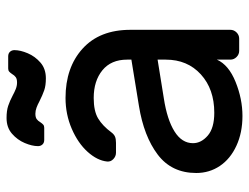

<svg xmlns="http://www.w3.org/2000/svg" viewBox="-107 -643 760 586"><g transform="rotate(-90 273.0 -350.0)"><path d="M38 0ZM384 -329V-342Q384 -391 351.5 -417.5Q319 -444 267 -444Q227 -444 204.5 -430.5Q182 -417 162 -390Q156 -382 149 -379Q142 -376 130 -376H100Q89 -376 80.5 -384Q72 -392 73 -403Q76 -433 102.5 -462.5Q129 -492 173 -511Q217 -530 267 -530Q360 -530 417.5 -478Q475 -426 475 -332V-27Q475 -16 467 -8Q459 0 448 0H411Q400 0 392 -8Q384 -16 384 -27V-68Q368 -32 316 -11Q264 10 212 10Q161 10 121 -8.5Q81 -27 59.5 -59Q38 -91 38 -131Q38 -206 94 -248.5Q150 -291 243 -306ZM384 -249 266 -230Q201 -220 165 -197.5Q129 -175 129 -141Q129 -116 152 -96Q175 -76 222 -76Q294 -76 339 -117Q384 -158 384 -224ZM193 -607Q189 -601 185.5 -598Q182 -595 176 -595H139Q130 -595 125 -600.5Q120 -606 120 -614Q120 -632 129.5 -654.5Q139 -677 158 -693.5Q177 -710 206 -710Q228 -710 243 -705Q258 -700 275 -691Q284 -686 294 -682Q304 -678 314 -678Q325 -678 330.5 -682Q336 -686 340 -693Q344 -699 347.5 -702Q351 -705 357 -705H394Q403 -705 408 -699.5Q413 -694 413 -686Q413 -668 403.5 -645.5Q394 -623 375 -606.5Q356 -590 327 -590Q305 -590 290.5 -595Q276 -600 256 -610Q247 -615 237.5 -618.5Q228 -622 219 -622Q208 -622 202.5 -618Q197 -614 193 -607Z"/></g></svg>

Font: Hezaedrus
Style: Regular
Weight: 400
Designer: Hubert & Fischer
Foundry: Hubert & Fischer
Version: Version 1.10;September 3, 2019;FontCreator 11.5.0.2425 64-bi